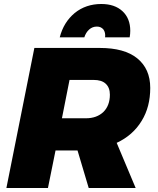

<svg xmlns="http://www.w3.org/2000/svg" viewBox="-20 -941 792 961"><path d="M689 -336C718 -383 732 -438 732 -501C732 -565 710 -614 667 -649C624 -684 561 -701 480 -701H152L12 0H220L258 -188H368L424 0H659L564 -226C618 -251 660 -288 689 -336ZM290 -349 328 -541H448C475 -541 495 -535 509 -522C523 -509 530 -491 530 -467C530 -431 519 -402 498 -381C476 -360 447 -349 410 -349ZM498 -793C505 -783 508 -770 506 -754H629C631 -765 632 -776 632 -787C632 -828 619 -861 593 -885C567 -909 532 -921 487 -921C436 -921 391 -906 354 -876C317 -845 292 -805 279 -754H402C407 -770 415 -783 426 -793C437 -803 450 -808 465 -808C479 -808 490 -803 498 -793Z"/></svg>

Font: Argentum Sans ExtraBold
Style: Italic
Weight: 800
Italic angle: -11.3°
Designer: Julieta Ulanovsky
Foundry: Julieta Ulanovsky
Version: Version 5.001;February 15, 2019;FontCreator 11.5.0.2425 64-b